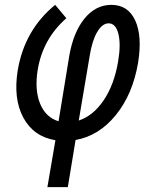

<svg xmlns="http://www.w3.org/2000/svg" viewBox="-20 -570 640 790"><path d="M265 -340Q282 -438 328 -494Q374 -550 438 -550Q507 -550 536.5 -485.5Q566 -421 548 -311Q526 -182 456.5 -96.5Q387 -11 291 6L259 200H175L208 7Q118 -8 76 -86Q34 -164 53 -281Q81 -447 207 -550L253 -495Q156 -410 135 -282Q122 -200 145 -143.5Q168 -87 221 -71ZM304 -74Q364 -94 407 -158Q450 -222 466 -317Q478 -388 467 -431Q456 -474 427 -474Q401 -474 380 -438.5Q359 -403 349 -340Z"/></svg>

Font: CommitMono
Style: Italic
Weight: 400
Monospace: yes
Designer: Eigil Nikolajsen
Foundry: Eigil Nikolajsen
Version: Version 1.143